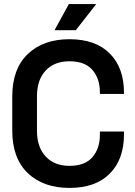

<svg xmlns="http://www.w3.org/2000/svg" viewBox="-20 -906 659 940"><path d="M40 -267V-433Q40 -569 116 -641.5Q192 -714 320 -714Q448 -714 517.5 -644Q587 -574 587 -452V-446H469V-455Q469 -521 432.5 -563.5Q396 -606 320 -606Q246 -606 203.5 -560.5Q161 -515 161 -435V-265Q161 -186 203.5 -140Q246 -94 320 -94Q396 -94 432.5 -136.5Q469 -179 469 -245V-262H587V-248Q587 -126 517.5 -56Q448 14 320 14Q192 14 116 -58.5Q40 -131 40 -267ZM247 -758 317 -886H451L351 -758Z"/></svg>

Font: Space Grotesk Frontify SemiBold
Style: Regular
Weight: 600
Designer: Florian Karsten
Version: Version 2.000